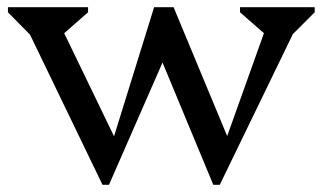

<svg xmlns="http://www.w3.org/2000/svg" viewBox="-20 -500 894 532"><path d="M264 12 40 -452H73V-394L2 -466V-480H224V-466L151 -402H141V-443L313 -87H285L407 -480H437L458 -390L282 12ZM571 12 414 -366 428 -480H461L624 -88H597L727 -452L728 -403H717L645 -466V-480H852V-466L781 -395V-452H814L589 12Z"/></svg>

Font: Platypi Light Light
Style: Regular
Weight: 300
Version: Version 1.200